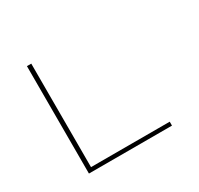

<svg xmlns="http://www.w3.org/2000/svg" viewBox="-117 -662 834 805"><g transform="rotate(-30 300.0 -260.0)"><path d="M99 0V-520H120V-19H501V0Z"/></g></svg>

Font: Iosevka Thin Extended
Style: Regular
Weight: 100
Width: 7
Monospace: yes
Designer: Belleve Invis
Foundry: Belleve Invis
Version: Version 32.5.0; ttfautohint (v1.8.4)